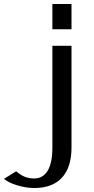

<svg xmlns="http://www.w3.org/2000/svg" viewBox="-161 -740 474 964"><path d="M198 -593V-720H102V-593ZM-141 158Q-117 178 -73 191Q-29 204 11 204Q102 204 150 152Q198 100 198 0V-510H102V0Q102 78 78.5 117Q55 156 11 156Q-15 156 -35.5 148Q-56 140 -80 120Z"/></svg>

Font: LXGW Marker Gothic
Style: Regular
Weight: 400
Version: Version 1.001